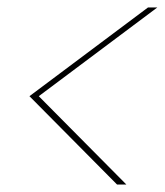

<svg xmlns="http://www.w3.org/2000/svg" viewBox="-20 -638 442 515"><path d="M84 -380 319 -143H294L59 -380L377 -618H402Z"/></svg>

Font: Poppins Variable
Style: Italic
Weight: 100
Italic angle: -10°
Designer: Jonny Pinhorn
Foundry: Indian Type Foundry
Version: Version 6.000